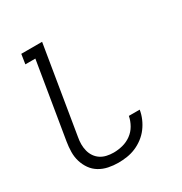

<svg xmlns="http://www.w3.org/2000/svg" viewBox="-173 -863 946 998"><g transform="rotate(-30 300.0 -363.5)"><path d="M251 8Q221 8 192 2Q163 -4 139 -18.5Q115 -33 99 -55.5Q83 -78 74.5 -105.5Q66 -133 66.5 -163Q67 -193 72 -223L147 -677H87L96 -735H221L135 -213Q131 -192 131 -171.5Q131 -151 136 -131.5Q141 -112 152 -96Q163 -80 179 -69.5Q195 -59 215 -54.5Q235 -50 256 -50Q283 -50 310.5 -57Q338 -64 361.5 -81Q385 -98 399.5 -123.5Q414 -149 419 -176H484Q480 -150 469 -124.5Q458 -99 441.5 -77Q425 -55 402.5 -38Q380 -21 355 -10.5Q330 0 303.5 4Q277 8 251 8Z"/></g></svg>

Font: Iosevka Light Extended
Style: Italic
Weight: 300
Width: 7
Italic angle: -9°
Monospace: yes
Designer: Belleve Invis
Foundry: Belleve Invis
Version: Version 32.5.0; ttfautohint (v1.8.4)